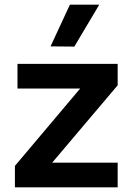

<svg xmlns="http://www.w3.org/2000/svg" viewBox="-20 -804 554 824"><path d="M406 -784H280L197 -605L299 -604ZM485 0V-106H204L485 -438V-530H55V-424H324L44 -92V0Z"/></svg>

Font: Be Vietnam Pro SemiBold
Style: Regular
Weight: 600
Designer: Lam Bao, Tony Le, Vietanh Nguyen
Foundry: Yellow Type Foundry
Version: Version 1.002